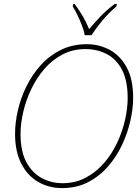

<svg xmlns="http://www.w3.org/2000/svg" viewBox="-20 -951 717 982"><path d="M297 11Q230 11 175.5 -20.5Q121 -52 89 -114Q57 -176 57 -266Q57 -324 71.5 -387Q86 -450 115.5 -510Q145 -570 189 -618.5Q233 -667 292 -696Q351 -725 424 -725Q487 -725 541 -696Q595 -667 628 -606.5Q661 -546 661 -450Q661 -395 646.5 -332Q632 -269 603.5 -208.5Q575 -148 531 -98Q487 -48 429 -18.5Q371 11 297 11ZM300 -14Q365 -14 418 -42Q471 -70 511.5 -116.5Q552 -163 579 -220.5Q606 -278 619.5 -337.5Q633 -397 633 -449Q633 -539 604 -594Q575 -649 526 -674.5Q477 -700 417 -700Q353 -700 300 -672.5Q247 -645 207 -598.5Q167 -552 140 -495.5Q113 -439 99 -379Q85 -319 85 -266Q85 -177 115 -121.5Q145 -66 194 -40Q243 -14 300 -14ZM413 -771Q410 -793 399.5 -820Q389 -847 376.5 -873Q364 -899 352 -918L355 -931H362Q388 -894 404 -867Q420 -840 436 -802Q461 -832 491 -864Q521 -896 567 -931H578L575 -918Q532 -881 501.5 -843.5Q471 -806 448 -771Z"/></svg>

Font: Noto Serif Thin
Style: Italic
Weight: 100
Italic angle: -12°
Designer: Monotype Design Team
Foundry: Monotype Imaging Inc.
Version: Version 2.014; ttfautohint (v1.8.4.7-5d5b)